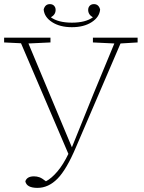

<svg xmlns="http://www.w3.org/2000/svg" viewBox="-21 -859 700 932"><path d="M-1 -653V-676H224V-653L117 -648L328 -144L433 -404L534 -648L430 -653V-676H647V-653L564 -648L348 -145Q302 -36 258 8.5Q214 53 161 53Q108 53 102 21Q110 -3 144 -3Q158 -3 170.5 1.5Q183 6 202 21Q229 7 257.5 -26.5Q286 -60 311 -112L81 -649ZM328 -727Q270 -727 232 -751.5Q194 -776 191 -813Q198 -839 221 -839Q234 -839 241.5 -831Q249 -823 249 -811Q249 -788 226 -775Q262 -749 328 -749Q394 -749 430 -775Q407 -788 407 -811Q407 -823 414.5 -831Q422 -839 435 -839Q458 -839 465 -813Q462 -776 424 -751.5Q386 -727 328 -727Z"/></svg>

Font: Source Serif 4 SmText ExtraLight
Style: Regular
Weight: 200
Designer: Frank Grießhammer
Foundry: Adobe
Version: Version 4.005;hotconv 1.1.0;makeotfexe 2.6.0